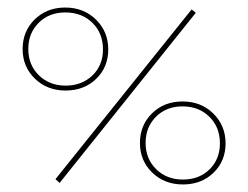

<svg xmlns="http://www.w3.org/2000/svg" viewBox="-20 -484 658 509"><path d="M235 -275Q203 -244 154 -244Q105 -244 72.5 -275.5Q40 -307 40 -354Q40 -401 72 -432.5Q104 -464 153 -464Q202 -464 234.5 -432Q267 -400 267 -353Q267 -306 235 -275ZM138 1 127 -9 488 -459 499 -450ZM253 -353Q253 -396 225 -423.5Q197 -451 153 -451Q110 -451 82.5 -423.5Q55 -396 55 -354Q55 -312 83 -284.5Q111 -257 154 -257Q197 -257 225 -284Q253 -311 253 -353ZM546 -26Q514 5 465 5Q416 5 383.5 -26.5Q351 -58 351 -105Q351 -152 383 -183.5Q415 -215 464 -215Q513 -215 545.5 -183Q578 -151 578 -104Q578 -57 546 -26ZM563 -104Q563 -147 535 -174.5Q507 -202 464 -202Q421 -202 393.5 -174.5Q366 -147 366 -105Q366 -63 394 -35.5Q422 -8 465 -8Q508 -8 535.5 -35Q563 -62 563 -104Z"/></svg>

Font: EauTestSC Thin
Style: Regular
Weight: 250
Designer: Christian Thalmann (Catharsis Fonts)
Version: Version 0.001;PS 000.001;hotconv 1.0.88;makeotf.lib2.5.64775